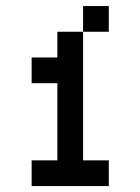

<svg xmlns="http://www.w3.org/2000/svg" viewBox="-20 -628 474 648"><path d="M260.4 -520.8V-607.6H347.2V-520.8ZM260.4 -86.8H347.2V0H86.8V-86.8H173.6V-347.2H86.8V-434H173.6V-520.8H260.4Z"/></svg>

Font: 8-bit Operator+ 8
Style: Regular
Weight: 400
Designer: GrandChaos9000
Version: Version 1.3.0 - August 1, 2014